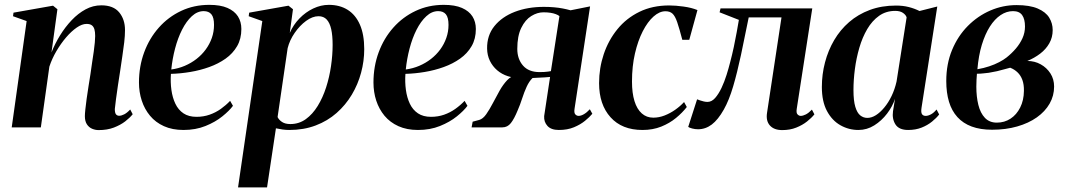

<svg xmlns="http://www.w3.org/2000/svg" viewBox="-20 -538 4500 811"><path d="M197.5 -316.5Q212 -353.5 233.8 -388.8Q255.5 -424 282.8 -452.8Q310 -481.5 341.5 -498.5Q373 -515.5 408 -515.5Q459 -515.5 483.5 -485.8Q508 -456 508 -411Q508 -387.5 504.8 -359.8Q501.5 -332 496.8 -301Q492 -270 487.5 -238Q483 -209 478.2 -177.5Q473.5 -146 470 -119.5Q466.5 -93 465 -77.5Q465 -61 470 -55Q475 -49 483.5 -49Q492.5 -49 504.5 -55Q516.5 -61 530 -75.5L540.5 -55.5Q528.5 -40.5 508.8 -25.2Q489 -10 461 0.8Q433 11.5 396.5 11.5Q382.5 11.5 369 5.8Q355.5 0 347 -13Q338.5 -26 338.5 -47.5Q338.5 -57 340.5 -76.2Q342.5 -95.5 346 -120.8Q349.5 -146 353.8 -173Q358 -200 362 -224.5Q365.5 -250.5 369.2 -274.8Q373 -299 376 -320.2Q379 -341.5 380.5 -358.5Q382 -375.5 382 -386Q382 -403 378.8 -414.2Q375.5 -425.5 367.8 -431.2Q360 -437 345.5 -437Q326.5 -437 304 -421.5Q281.5 -406 259.2 -380Q237 -354 218.2 -322Q199.5 -290 188.5 -256.5L152.5 0H29.5L92.5 -449L35 -469.5L37 -484.5L204 -514L222.5 -499Z M964 -91Q949 -70.5 919.2 -46.5Q889.5 -22.5 848 -5.8Q806.5 11 755 11Q708 11 672.5 -5Q637 -21 613.8 -49Q590.5 -77 578.8 -113Q567 -149 567 -189.5Q567 -257.5 589 -317Q611 -376.5 651 -421.5Q691 -466.5 745.2 -492Q799.5 -517.5 864 -517.5Q911 -517.5 940.8 -504.5Q970.5 -491.5 985 -468.8Q999.5 -446 999.5 -415.5Q999.5 -374 981.5 -343Q963.5 -312 932.8 -290.2Q902 -268.5 863.8 -254.8Q825.5 -241 783.5 -234Q741.5 -227 702 -226Q699.5 -191 704 -158.2Q708.5 -125.5 720.8 -99.8Q733 -74 755 -59.2Q777 -44.5 810 -44.5Q839.5 -44.5 865.2 -53.5Q891 -62.5 912.8 -78Q934.5 -93.5 952 -112ZM840.5 -491Q813.5 -491 790.2 -469.5Q767 -448 749 -412.5Q731 -377 719.5 -333Q708 -289 703.5 -244.5Q733.5 -248.5 760.5 -260Q787.5 -271.5 810 -289Q832.5 -306.5 849 -329Q865.5 -351.5 874.8 -377.8Q884 -404 884 -433Q884 -464 873 -477.5Q862 -491 840.5 -491Z M985.5 253.5 1088 -449 1030.5 -469.5 1032.5 -484.5 1198.5 -514 1217.5 -499 1204 -399Q1219 -433.5 1245 -460.2Q1271 -487 1303.2 -502.2Q1335.5 -517.5 1369 -517.5Q1415 -517.5 1448.5 -496.5Q1482 -475.5 1500.2 -434Q1518.5 -392.5 1518.5 -330.5Q1518.5 -280 1505.2 -230.8Q1492 -181.5 1466 -138Q1440 -94.5 1401.8 -60.8Q1363.5 -27 1313.2 -8Q1263 11 1202 11Q1188 11 1173.5 9Q1159 7 1145.5 4L1108 253.5ZM1152.5 -43.5Q1158.5 -31 1171.8 -22.5Q1185 -14 1206.5 -14Q1243 -14 1271.8 -34.8Q1300.5 -55.5 1322 -90.5Q1343.5 -125.5 1357.5 -169Q1371.5 -212.5 1378.2 -259Q1385 -305.5 1385 -348.5Q1385 -388 1379 -414.8Q1373 -441.5 1360 -455.5Q1347 -469.5 1325.5 -469.5Q1300 -469.5 1273 -449.8Q1246 -430 1224.8 -399.2Q1203.5 -368.5 1195 -334.5Z M1954.5 -91Q1939.5 -70.5 1909.8 -46.5Q1880 -22.5 1838.5 -5.8Q1797 11 1745.5 11Q1698.5 11 1663 -5Q1627.5 -21 1604.2 -49Q1581 -77 1569.2 -113Q1557.5 -149 1557.5 -189.5Q1557.5 -257.5 1579.5 -317Q1601.5 -376.5 1641.5 -421.5Q1681.5 -466.5 1735.8 -492Q1790 -517.5 1854.5 -517.5Q1901.5 -517.5 1931.2 -504.5Q1961 -491.5 1975.5 -468.8Q1990 -446 1990 -415.5Q1990 -374 1972 -343Q1954 -312 1923.2 -290.2Q1892.5 -268.5 1854.2 -254.8Q1816 -241 1774 -234Q1732 -227 1692.5 -226Q1690 -191 1694.5 -158.2Q1699 -125.5 1711.2 -99.8Q1723.5 -74 1745.5 -59.2Q1767.5 -44.5 1800.5 -44.5Q1830 -44.5 1855.8 -53.5Q1881.5 -62.5 1903.2 -78Q1925 -93.5 1942.5 -112ZM1831 -491Q1804 -491 1780.8 -469.5Q1757.5 -448 1739.5 -412.5Q1721.5 -377 1710 -333Q1698.5 -289 1694 -244.5Q1724 -248.5 1751 -260Q1778 -271.5 1800.5 -289Q1823 -306.5 1839.5 -329Q1856 -351.5 1865.2 -377.8Q1874.5 -404 1874.5 -433Q1874.5 -464 1863.5 -477.5Q1852.5 -491 1831 -491Z M2471.5 -76.5 2482 -57.5Q2470.5 -43.5 2451.2 -27.8Q2432 -12 2404.5 -0.5Q2377 11 2340.5 11Q2308 11 2292.5 -6Q2277 -23 2278.5 -47.5L2303.5 -213Q2295 -212 2281.5 -211.2Q2268 -210.5 2254 -209.8Q2240 -209 2229.5 -208.5Q2215 -194.5 2204.5 -171.5Q2194 -148.5 2185.5 -122Q2177 -95.5 2166.5 -71.5Q2152 -36 2137.8 -18Q2123.5 0 2102 0H1972L1976.5 -24L2004.5 -31.5Q2020 -36 2033.8 -55.5Q2047.5 -75 2061.5 -101.8Q2075.5 -128.5 2090.2 -154.8Q2105 -181 2122.2 -199.2Q2139.5 -217.5 2160.5 -219.5L2181 -209.5Q2151 -208 2125.2 -216.2Q2099.5 -224.5 2080 -241.2Q2060.5 -258 2049.2 -281.2Q2038 -304.5 2037.5 -332.5Q2036.5 -388 2068.2 -427.5Q2100 -467 2154.5 -488Q2209 -509 2277.5 -509Q2300.5 -509 2320.2 -507.2Q2340 -505.5 2357 -502.2Q2374 -499 2390 -494.5L2472.5 -511L2407 -79.5Q2404 -61.5 2410 -55Q2416 -48.5 2424 -48.5Q2434 -48.5 2446.2 -55.5Q2458.5 -62.5 2471.5 -76.5ZM2307 -237.5 2343 -470Q2337.5 -474.5 2327.8 -478.2Q2318 -482 2305 -484Q2292 -486 2275.5 -486Q2249.5 -486 2224 -470.2Q2198.5 -454.5 2181.8 -420.2Q2165 -386 2165 -331.5Q2165 -289 2189 -261.2Q2213 -233.5 2259 -233.5Q2270 -233.5 2278.5 -234Q2287 -234.5 2294 -235.5Q2301 -236.5 2307 -237.5Z M2694 11Q2607 11 2558.8 -42.8Q2510.5 -96.5 2510.5 -187Q2510.5 -250.5 2530.2 -309.2Q2550 -368 2587.8 -414.5Q2625.5 -461 2680.8 -488Q2736 -515 2806.5 -515Q2834.5 -515 2868 -510.2Q2901.5 -505.5 2926 -495.5L2891.5 -370H2862Q2849.5 -418 2840.5 -444.2Q2831.5 -470.5 2820.5 -480.5Q2809.5 -490.5 2791 -490.5Q2765.5 -490.5 2740.5 -468.2Q2715.5 -446 2695 -406Q2674.5 -366 2662 -312Q2649.5 -258 2649.5 -193.5Q2649.5 -145 2660 -111Q2670.5 -77 2690.8 -59Q2711 -41 2739.5 -41Q2763.5 -41 2787.2 -50.2Q2811 -59.5 2832.2 -74.5Q2853.5 -89.5 2869.5 -107L2881 -86Q2862.5 -62 2835.5 -39.8Q2808.5 -17.5 2773 -3.2Q2737.5 11 2694 11Z M3345.5 -79Q3342.5 -61 3348.8 -54.8Q3355 -48.5 3362 -48.5Q3371.5 -48.5 3383.5 -54.5Q3395.5 -60.5 3409.5 -75L3420 -55Q3408 -40 3388.8 -24.8Q3369.5 -9.5 3343.2 1Q3317 11.5 3284 11.5Q3249.5 11.5 3232 -8Q3214.5 -27.5 3220 -62L3281 -464.5H3142.5Q3125.5 -379.5 3109.8 -305.5Q3094 -231.5 3076.8 -173Q3059.5 -114.5 3037.5 -75.5Q3013 -32 2986.5 -12Q2960 8 2928.5 8Q2916 8 2903.8 4.8Q2891.5 1.5 2887 -2L2924.5 -118.5Q2929.5 -116.5 2936.8 -114Q2944 -111.5 2952.5 -109.5Q2961 -107.5 2968.5 -107.5Q2986 -107.5 3000.8 -124.2Q3015.5 -141 3027.8 -167Q3040 -193 3049 -221.8Q3058 -250.5 3064 -274.5Q3072.5 -306.5 3079.5 -339.2Q3086.5 -372 3091.8 -401.8Q3097 -431.5 3101 -454L3019.5 -486L3023.5 -502.5H3411Z M3872.5 -83Q3869.5 -63 3874.5 -55.8Q3879.5 -48.5 3890 -48.5Q3900 -48.5 3912 -54.8Q3924 -61 3936 -75.5L3947 -54.5Q3936 -40 3917 -24.5Q3898 -9 3872.8 1Q3847.5 11 3816 11Q3777.5 11 3762.5 -12.2Q3747.5 -35.5 3752 -68L3760.5 -120.5Q3750 -88.5 3727 -58.2Q3704 -28 3673 -8.5Q3642 11 3606 11Q3565 11 3529.8 -9Q3494.5 -29 3473 -69.2Q3451.5 -109.5 3451.5 -170.5Q3451.5 -224 3464.8 -274.5Q3478 -325 3503.5 -368.5Q3529 -412 3566.8 -444.8Q3604.5 -477.5 3654.2 -496Q3704 -514.5 3764.5 -514.5Q3794.5 -514.5 3818.8 -508.2Q3843 -502 3864 -491.5L3939 -510.5ZM3809.5 -464.5Q3806.5 -475 3794.2 -483.5Q3782 -492 3761.5 -492Q3722.5 -492 3693.2 -471.2Q3664 -450.5 3643.2 -415.2Q3622.5 -380 3609.8 -336.2Q3597 -292.5 3591 -246.2Q3585 -200 3585 -158Q3585 -112.5 3592.8 -86.8Q3600.5 -61 3613.8 -50.5Q3627 -40 3643.5 -40Q3661.5 -40 3679.8 -51.5Q3698 -63 3715.2 -83.8Q3732.5 -104.5 3746 -132.5Q3759.5 -160.5 3767 -193.5Z M4170.5 10Q4121 10 4084.5 -3.5Q4048 -17 4024 -43.5Q4000 -70 3988.5 -108.2Q3977 -146.5 3977 -195.5Q3977 -268 4001.5 -327Q4026 -386 4068.2 -428.5Q4110.5 -471 4163.5 -493.8Q4216.5 -516.5 4273.5 -516.5Q4329.5 -516.5 4363.2 -502Q4397 -487.5 4411.8 -463.5Q4426.5 -439.5 4426.5 -411Q4426.5 -380 4412.2 -355Q4398 -330 4373.8 -311.5Q4349.5 -293 4319.5 -280.5Q4350.5 -280.5 4376 -266.2Q4401.5 -252 4417 -227.8Q4432.5 -203.5 4432.5 -172.5Q4432.5 -133.5 4413.5 -100.2Q4394.5 -67 4359.5 -42.2Q4324.5 -17.5 4276.5 -3.8Q4228.5 10 4170.5 10ZM4190.5 -20Q4223 -20 4248.5 -36.8Q4274 -53.5 4289.2 -83.8Q4304.5 -114 4305 -154Q4305.5 -181 4298.5 -200.2Q4291.5 -219.5 4278.2 -232.2Q4265 -245 4247 -252Q4236 -249.5 4221.8 -245.2Q4207.5 -241 4191.2 -237.2Q4175 -233.5 4156 -230.5Q4145 -229.5 4133 -228Q4121 -226.5 4106.5 -226.5Q4105.5 -215 4104.8 -201.8Q4104 -188.5 4104 -172Q4104 -129.5 4112.5 -95Q4121 -60.5 4140.2 -40.2Q4159.5 -20 4190.5 -20ZM4108.5 -245.5Q4135 -250 4158.2 -257.8Q4181.5 -265.5 4200.5 -275.5Q4219.5 -285.5 4231.5 -295Q4253.5 -312.5 4271 -333Q4288.5 -353.5 4299 -376.8Q4309.5 -400 4309.5 -426Q4309.5 -457.5 4297.5 -474.2Q4285.5 -491 4259 -491Q4231.5 -491 4206.5 -474.2Q4181.5 -457.5 4161.2 -425.8Q4141 -394 4127.2 -348.8Q4113.5 -303.5 4108.5 -245.5Z"/></svg>

Font: Merriweather 144pt SemiBold
Style: Italic
Weight: 600
Italic angle: -7.8°
Version: Version 2.101